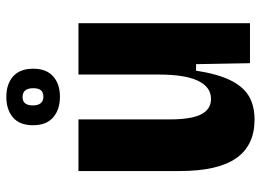

<svg xmlns="http://www.w3.org/2000/svg" viewBox="-126 -664 804 591"><g transform="rotate(-90 275.5 -368.0)"><path d="M203 14Q124 14 84.5 -42.5Q45 -99 45 -217V-528H204V-246Q204 -181 219.5 -150.5Q235 -120 267 -120Q286 -120 300 -130.5Q314 -141 323.5 -161.5Q333 -182 337.5 -212Q342 -242 342 -280V-528H500V-221V0H377L374 -166H354Q344 -101 325 -61.5Q306 -22 276.5 -4Q247 14 203 14ZM274 -585Q234 -585 210 -606Q186 -627 186 -668Q186 -709 210 -729.5Q234 -750 273 -750Q313 -750 336.5 -729Q360 -708 360 -667Q360 -627 336.5 -606Q313 -585 274 -585ZM274 -636Q288 -636 294 -644Q300 -652 300 -667Q300 -684 293 -692Q286 -700 273 -700Q259 -700 253 -691.5Q247 -683 247 -669Q247 -652 254 -644Q261 -636 274 -636Z"/></g></svg>

Font: Bricolage Grotesque 24pt SemiCondensed ExtraBold
Style: Regular
Weight: 800
Width: 4
Designer: Mathieu Triay
Foundry: Atelier Triay
Version: Version 1.001;gftools[0.9.33.dev8+g029e19f]